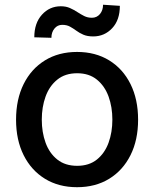

<svg xmlns="http://www.w3.org/2000/svg" viewBox="-20 -769 642 800"><path d="M301.1 11Q224.4 11 167.3 -24.1Q110.1 -59.3 78.5 -122.5Q46.9 -185.7 46.9 -270.2Q46.9 -355.1 78.5 -418.7Q110.1 -482.2 167.3 -517.4Q224.4 -552.6 301.1 -552.6Q377.8 -552.6 435 -517.4Q492.2 -482.2 523.8 -418.7Q555.4 -355.1 555.4 -270.2Q555.4 -185.7 523.8 -122.5Q492.2 -59.3 435 -24.1Q377.8 11 301.1 11ZM301.5 -78.1Q351.2 -78.1 383.9 -104.4Q416.5 -130.7 432.4 -174.4Q448.2 -218 448.2 -270.6Q448.2 -322.8 432.4 -366.7Q416.5 -410.5 383.9 -437.1Q351.2 -463.8 301.5 -463.8Q251.4 -463.8 218.6 -437.1Q185.7 -410.5 169.9 -366.7Q154.1 -322.8 154.1 -270.6Q154.1 -218 169.9 -174.4Q185.7 -130.7 218.6 -104.4Q251.4 -78.1 301.5 -78.1ZM194.2 -611.5 122.9 -613.6Q122.9 -672.6 154.7 -707.7Q186.4 -742.9 233.3 -742.9Q255 -742.9 271.3 -735.6Q287.6 -728.3 302 -718.9Q316.4 -709.5 330.8 -702.2Q345.2 -695 362.9 -695Q383.5 -695 396.5 -710.6Q409.4 -726.2 409.4 -749.3L479.4 -744.7Q479.4 -685.4 447.4 -651.5Q415.5 -617.5 369 -617.2Q343.8 -617.2 327.2 -624.5Q310.7 -631.7 297.9 -641.2Q285.2 -650.6 271.7 -658Q258.2 -665.5 239.3 -665.5Q219.5 -665.5 206.9 -650Q194.2 -634.6 194.2 -611.5Z"/></svg>

Font: InterMG Medium
Style: Regular
Weight: 500
Designer: Rasmus Andersson
Foundry: rsms
Version: Version 3.019;December 26, 2023;FontCreator 15.0.0.2955 64-b